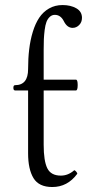

<svg xmlns="http://www.w3.org/2000/svg" viewBox="-20 -732 347 764"><path d="M188 12.2Q134.8 12.2 113.3 -23.2Q91.8 -58.6 91.8 -122.1V-372.1H40Q33.2 -372.1 33.2 -382.6Q33.2 -393.1 40 -393.1Q91.8 -393.1 91.8 -457Q91.8 -499.5 96.2 -536.1Q100.6 -572.8 110.6 -605.5Q120.6 -638.2 136 -661.4Q151.4 -684.6 175 -698.2Q198.7 -711.9 229 -711.9Q261.2 -711.9 283.7 -699Q306.2 -686 306.2 -661.1Q306.2 -643.6 294.9 -632.3Q283.7 -621.1 269 -621.1Q247.1 -621.1 233.9 -647.9Q221.2 -672.9 198.2 -672.9Q186.5 -672.9 178 -664.8Q169.4 -656.7 164.8 -644.5Q160.2 -632.3 157.7 -612.5Q155.3 -592.8 154.5 -575.7Q153.8 -558.6 153.8 -534.2V-415H282.2Q289.1 -415 289.1 -393.6Q289.1 -372.1 282.2 -372.1H153.8V-155.8Q153.8 -91.8 168.2 -62.5Q182.6 -33.2 222.2 -33.2Q251 -33.2 274.9 -54.2Q277.3 -55.7 283 -49.3Q288.6 -43 287.1 -40Q248.5 12.2 188 12.2Z"/></svg>

Font: Junicode SmCond Light
Style: Regular
Weight: 300
Width: 4
Designer: Peter S. Baker
Version: Version 2.206